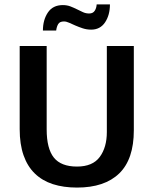

<svg xmlns="http://www.w3.org/2000/svg" viewBox="-20 -838 694 868"><path d="M69 -630H191V-253Q191 -166 223.5 -125.5Q256 -85 328 -85Q399 -85 431 -128.5Q463 -172 463 -241V-630H585V-249Q585 -118 519 -54Q453 10 328 10Q267 10 219 -5.5Q171 -21 137.5 -53.5Q104 -86 86.5 -136Q69 -186 69 -254ZM174 -700Q174 -748 196.5 -781.5Q219 -815 264 -815Q283 -815 298.5 -809Q314 -803 328 -796Q342 -789 355 -783Q368 -777 383 -777Q400 -777 408 -789Q416 -801 417 -818H477Q477 -770 455 -737Q433 -704 392 -704Q372 -704 354 -710Q336 -716 321 -722.5Q306 -729 293 -735Q280 -741 269 -741Q250 -741 243 -729Q236 -717 234 -700Z"/></svg>

Font: Mukta Mahee SemiBold
Style: Regular
Weight: 600
Designer: Shuchita Grover, Noopur Datye, Girish Dalvi, Yashodeep Gholap
Foundry: Ek Type
Version: Version 2.538;PS 1.000;hotconv 16.6.51;makeotf.lib2.5.65220;